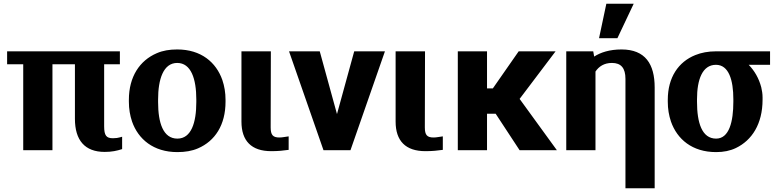

<svg xmlns="http://www.w3.org/2000/svg" viewBox="-20 -802 4133 1025"><path d="M18 -459H104V0H260V-459H380V-168C380 -53 433 9 539 9C577 9 604 3 632 -6V-72L621 -69C612 -66 598 -64 583 -64C548 -64 536 -78 536 -128V-459H620V-528H18Z M668 -259C668 -220 674 -186 685 -153C718 -59 799 10 927 10C968 10 1005 4 1037 -10C1128 -49 1184 -135 1184 -259V-269C1184 -308 1178 -342 1167 -375C1134 -469 1054 -538 926 -538C885 -538 849 -532 817 -518C726 -479 668 -393 668 -269ZM824 -257V-271C824 -379 852 -466 926 -466C1000 -466 1028 -381 1028 -271V-257C1028 -147 1001 -62 927 -62C851 -62 824 -146 824 -257Z M1269 -153C1269 -50 1322 5 1428 5C1465 5 1493 2 1521 -2V-74L1494 -70C1487 -69 1480 -68 1472 -68C1437 -68 1425 -81 1425 -122L1426 -528H1269Z M1523 -528 1707 0H1851L2035 -528H1871L1779 -193L1687 -528Z M2092 -153C2092 -50 2145 5 2251 5C2288 5 2316 2 2344 -2V-74L2317 -70C2310 -69 2303 -68 2295 -68C2260 -68 2248 -81 2248 -122L2249 -528H2092Z M2424 0H2580V-195H2626L2754 0H2953L2754 -274L2946 -528H2749L2611 -330H2580V-528H2424Z M3003 0H3159V-420C3177 -447 3205 -466 3247 -466C3296 -466 3319 -438 3319 -381V203H3475V-335C3475 -460 3425 -538 3298 -538C3234 -538 3186 -522 3152 -500L3147 -528H3003ZM3178 -598H3276L3363 -782H3217Z M3545 -259C3545 -220 3551 -186 3562 -153C3595 -59 3675 10 3803 10C3843 10 3878 3 3909 -12C3994 -53 4051 -140 4051 -270V-282C4051 -301 4048 -319 4044 -336C4031 -385 4008 -424 3977 -456H4091V-528H3802C3761 -528 3724 -521 3692 -508C3602 -472 3545 -389 3545 -269ZM3701 -259V-272C3701 -378 3730 -456 3802 -456C3871 -456 3895 -374 3895 -272V-259C3895 -153 3873 -62 3803 -62C3727 -62 3701 -147 3701 -259Z"/></svg>

Font: Aerodynamic
Style: Bd
Weight: 500
Designer: Google
Version: Version 2.000980; 2014